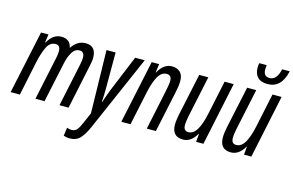

<svg xmlns="http://www.w3.org/2000/svg" viewBox="-118 -1043 2396 1572"><g transform="rotate(15 1080.5 -257.5)"><path d="M77 0 138 -292Q153 -363 178.5 -419.5Q204 -476 254 -476Q294 -476 294 -424Q294 -399 287 -368L209 0H286L360 -347Q370 -394 393.5 -435Q417 -476 457 -476Q498 -476 498 -423Q498 -403 489 -360L413 0H490L569 -375Q573 -393 576 -411Q579 -429 579 -445Q579 -546 490 -546Q421 -546 374 -477H372Q359 -546 284 -546Q214 -546 169 -466H166L176 -536H113L-1 0Z M713 103 992 -536H911L783 -226Q775 -205 764.5 -176Q754 -147 744 -116H741Q743 -147 744 -178Q745 -209 745 -239V-536H668L679 -2L641 85Q625 125 607.5 147.5Q590 170 562 170Q542 170 521 162L511 231Q534 241 563 241Q620 241 653 203.5Q686 166 713 103Z M1015 0 1076 -288Q1096 -379 1124 -427Q1152 -475 1195 -475Q1237 -475 1237 -428Q1237 -409 1232.5 -383Q1228 -357 1223 -333L1153 0H1230L1303 -344Q1309 -370 1313 -397.5Q1317 -425 1317 -446Q1317 -498 1290.5 -522Q1264 -546 1223 -546Q1152 -546 1107 -464H1104L1114 -536H1051L937 0Z M1574 -68H1577L1571 0H1633L1746 -536H1669L1608 -248Q1589 -158 1560 -109Q1531 -60 1488 -60Q1447 -60 1447 -110Q1447 -128 1450.5 -149Q1454 -170 1458 -192L1531 -536H1454L1378 -181Q1374 -160 1370.5 -135.5Q1367 -111 1367 -93Q1367 10 1461 10Q1529 10 1574 -68Z M2162 -756H2098Q2077 -660 2016 -660Q1964 -660 1964 -719Q1964 -729 1965 -738.5Q1966 -748 1967 -756H1904Q1900 -739 1900 -716Q1900 -667 1927.5 -637.5Q1955 -608 2012 -608Q2130 -608 2162 -756ZM1980 -68H1983L1977 0H2039L2152 -536H2075L2014 -248Q1995 -158 1966 -109Q1937 -60 1894 -60Q1853 -60 1853 -110Q1853 -128 1856.5 -149Q1860 -170 1864 -192L1937 -536H1860L1784 -181Q1780 -160 1776.5 -135.5Q1773 -111 1773 -93Q1773 10 1867 10Q1935 10 1980 -68Z"/></g></svg>

Font: Noto Sans Display Condensed
Style: Italic
Weight: 400
Width: 3
Designer: Monotype Design team
Foundry: Monotype Imaging Inc.
Version: 1.000